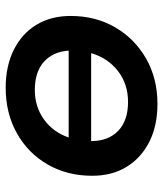

<svg xmlns="http://www.w3.org/2000/svg" viewBox="32 -612 587 692"><g transform="rotate(-90 326.0 -266.5)"><path d="M297 7Q218 7 160 -22.5Q102 -52 70 -104.5Q38 -157 38 -228Q38 -318 78.5 -388.5Q119 -459 191 -499.5Q263 -540 355 -540Q433 -540 491.5 -511Q550 -482 582 -429.5Q614 -377 614 -306Q614 -216 573 -145.5Q532 -75 460.5 -34Q389 7 297 7ZM304 -99Q368 -99 415 -135Q462 -171 480 -232H163Q163 -170 200 -134.5Q237 -99 304 -99ZM176 -313H489Q485 -370 448.5 -402.5Q412 -435 347 -435Q287 -435 241 -402Q195 -369 176 -313Z"/></g></svg>

Font: Montserrat SemiBold
Style: Italic
Weight: 600
Italic angle: -11.3°
Designer: Julieta Ulanovsky
Foundry: Julieta Ulanovsky
Version: Version 9.000; ttfautohint (v1.8.4.7-5d5b)